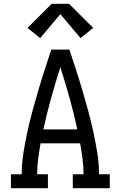

<svg xmlns="http://www.w3.org/2000/svg" viewBox="-20 -998 640 1018"><path d="M38 0V-74H95Q95 -130 104 -186.5Q113 -243 125 -298.5Q137 -354 152 -409Q167 -464 183 -518.5Q199 -573 216.5 -627Q234 -681 252 -735H348Q366 -681 383.5 -627Q401 -573 417 -518.5Q433 -464 448 -409Q463 -354 475 -298.5Q487 -243 496 -186.5Q505 -130 505 -74H562V0H366V-74H423Q423 -115 417.5 -156.5Q412 -198 405 -238H195Q188 -198 182.5 -156.5Q177 -115 177 -74H234V0ZM390 -312Q372 -396 349 -478Q326 -560 300 -642Q274 -560 251 -478Q228 -396 210 -312ZM193 -796 126 -850 254 -978H346L474 -850L407 -796L300 -923Z"/></svg>

Font: Iosevka Curly Slab Extended
Style: Regular
Weight: 400
Width: 7
Monospace: yes
Designer: Belleve Invis
Foundry: Belleve Invis
Version: Version 11.1.0; ttfautohint (v1.8.3)